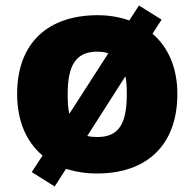

<svg xmlns="http://www.w3.org/2000/svg" viewBox="-20 -618 705 695"><path d="M622 -278C622 -374 588 -448 532 -496L565 -547L483 -598L448 -544C414 -556 375 -563 334 -563C152 -563 42 -461 42 -278C42 -179 76 -104 134 -55L95 5L178 57L219 -7C253 4 291 10 331 10C512 10 622 -93 622 -278ZM225 -278C225 -379 253 -431 332 -431C347 -431 360 -429 372 -425L231 -206C226 -227 225 -250 225 -278ZM439 -278C439 -176 414 -122 333 -122C319 -122 307 -123 296 -126L434 -342C438 -324 439 -302 439 -278Z"/></svg>

Font: Noto Sans Gujarati Black
Style: Regular
Weight: 900
Designer: Jelle Bosma - Monotype Design Team, Universal Thirst
Foundry: Monotype Imaging Inc.
Version: Version 2.106